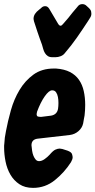

<svg xmlns="http://www.w3.org/2000/svg" viewBox="-32 -906 464 933"><path d="M284 -649Q276 -638 263 -633Q250 -628 238 -628H222Q209 -628 200.5 -633.5Q192 -639 186.5 -648Q181 -657 178 -668Q175 -679 172 -689Q166 -706 160 -722Q154 -738 149 -754L133 -803Q131 -811 131 -814Q131 -828 138.5 -839Q146 -850 157 -858L170 -869Q177 -876 188 -876Q200 -876 208 -862L250 -791Q256 -781 262 -781Q268 -781 274 -789L300 -819Q311 -833 321 -845.5Q331 -858 341 -869L346 -875Q354 -886 368 -886Q380 -886 388 -878L400 -867Q410 -857 411 -849Q412 -841 412 -839Q412 -829 406 -820L396 -804Q370 -764 342.5 -724.5Q315 -685 284 -649ZM313 -118Q281 -68 234.5 -30.5Q188 7 129 7Q89 7 62 -11Q35 -29 18.5 -57.5Q2 -86 -5 -121Q-12 -156 -12 -189Q-12 -194 -12 -198.5Q-12 -203 -11 -208Q-10 -236 -3 -269Q6 -317 21 -370.5Q36 -424 63 -469Q90 -514 130.5 -543.5Q171 -573 230 -573H240Q281 -570 308 -556Q335 -542 351.5 -518.5Q368 -495 375 -463.5Q382 -432 382 -396Q382 -371 379 -345Q377 -336 375.5 -326.5Q374 -317 372 -306Q367 -284 349 -268.5Q331 -253 307 -250L150 -232Q121 -228 121 -200Q122 -188 124 -174Q126 -160 130.5 -149Q135 -138 141.5 -130.5Q148 -123 158 -123Q171 -123 185 -133Q199 -143 209 -154Q226 -174 237.5 -179Q249 -184 258 -184Q261 -184 271 -182L296 -174Q315 -167 318 -157Q321 -147 321 -142Q321 -132 313 -118ZM250 -377Q252 -390 252 -405.5Q252 -421 249.5 -434.5Q247 -448 240.5 -457.5Q234 -467 222 -467H221Q206 -467 185.5 -438Q165 -409 148 -363Q146 -355 146 -352Q146 -341 153 -339.5Q160 -338 168 -338L216 -344Q245 -349 250 -377Z"/></svg>

Font: Bangerz 2
Style: Regular
Weight: 400
Designer: vernon adams
Foundry: Vernon Adams
Version: Version 2.10;December 28, 2023;FontCreator 13.0.0.2683 64-bi